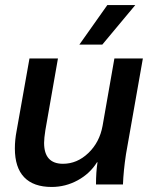

<svg xmlns="http://www.w3.org/2000/svg" viewBox="-20 -732 598 762"><path d="M39 -143Q39 -177 46 -213L97 -500H210L160 -215Q155 -183 155 -165Q155 -82 230 -82Q286 -82 330.5 -124.5Q375 -167 387 -232L434 -500H547L480 -120Q470 -54 468 0H361Q361 -50 367 -88H365Q337 -43 288.5 -16.5Q240 10 185 10Q113 10 76 -28.5Q39 -67 39 -143ZM406 -712H517L386 -555H295Z"/></svg>

Font: Sarabun SemiBold
Style: Italic
Weight: 600
Italic angle: -10°
Designer: Suppakit Chalermlarp | Katatrad Co.,Ltd.
Foundry: Cadson Demak Co.,Ltd.
Version: Version 1.000; ttfautohint (v1.6)